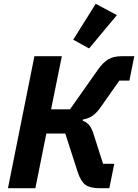

<svg xmlns="http://www.w3.org/2000/svg" viewBox="-20 -995 730 1015"><path d="M22 0 162 -698H307L250 -417H350L498 -627Q525 -665 552.5 -681.5Q580 -698 626 -698H690L664 -569H611L512 -428Q490 -397 468.5 -382.5Q447 -368 418 -363L417 -357Q437 -350 450.5 -334.5Q464 -319 473 -291L525 -129H584L558 0H507Q456 0 431.5 -18Q407 -36 391 -85L325 -289H225L167 0ZM598 -915 451 -739 367 -785 486 -975Z"/></svg>

Font: IBM Plex Sans
Style: Italic
Weight: 400
Italic angle: -11.31°
Designer: Mike Abbink, Paul van der Laan, Pieter van Rosmalen
Foundry: Bold Monday
Version: Version 3.201